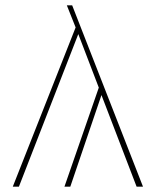

<svg xmlns="http://www.w3.org/2000/svg" viewBox="-20 -701 585 721"><path d="M517 0H493L361 -344L244 0H222L351 -372L274 -573L51 0H28L264 -598L231 -681H251Z"/></svg>

Font: FiraGO Thin
Style: Regular
Weight: 100
Designer: bBox Type
Foundry: bBox Type GmbH
Version: Version 1.001;PS 001.001;hotconv 1.0.88;makeotf.lib2.5.64775